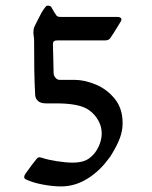

<svg xmlns="http://www.w3.org/2000/svg" viewBox="-20 -648 539 682"><path d="M121.1 -89.4Q122.6 -89.4 129.4 -87.4Q148.9 -80.6 181.9 -75.4Q214.8 -70.3 237.3 -70.3Q257.8 -70.3 273.9 -74.7Q290 -79.1 302.7 -90.3Q319.3 -104 330.3 -127.2Q341.3 -150.4 341.3 -174.3Q341.3 -197.8 329.6 -219.2Q317.9 -240.7 298.3 -255.4Q280.3 -269 250.5 -274.9Q220.7 -280.8 179.7 -280.8H143.6Q124.5 -280.8 115.2 -289.1Q106 -297.4 105 -309.6Q102.5 -355 101.8 -399.2Q101.1 -443.4 101.1 -508.3Q101.1 -512.2 99.9 -519.5Q98.6 -526.9 98.6 -532.7Q98.6 -545.9 102.5 -553.7L109.4 -567.9Q120.6 -590.8 127.2 -602.5Q133.8 -614.3 142.1 -624Q144.5 -627.9 150.4 -627.9Q159.2 -627.9 162.1 -623Q174.8 -600.1 180.2 -593.3Q183.1 -589.8 186.8 -588.9Q190.4 -587.9 196.3 -587.9H396.5Q404.3 -587.9 408 -585.2Q411.6 -582.5 411.6 -578.6Q411.6 -577.1 409.9 -573.5Q408.2 -569.8 406.7 -567.9Q403.8 -564 397.9 -553.7Q380.9 -525.4 371.1 -511.7Q367.2 -507.3 362.8 -505.9Q358.4 -504.4 350.1 -504.4H183.6Q175.3 -504.4 171.6 -501.5Q168 -498.5 168 -490.7Q168.5 -476.6 169.2 -443.8Q169.9 -411.1 170.4 -390.1Q170.4 -379.4 177 -371.8Q183.6 -364.3 191.9 -364.3H245.6Q279.8 -364.3 319.3 -348.1Q358.9 -332 387.2 -297.6Q415.5 -263.2 415.5 -210.9Q415.5 -183.6 406 -158Q396.5 -132.3 376.7 -99.9Q356.9 -67.4 371.6 -92.8Q339.8 -44.9 293.9 -15.4Q248 14.2 196.8 14.2Q167.5 14.2 132.3 7.6Q97.2 1 74.2 -9.8Q69.3 -12.2 67.6 -14.2Q65.9 -16.1 65.9 -19Q65.9 -23.4 69.3 -29.3Q94.7 -65.4 110.4 -84Q114.3 -89.4 121.1 -89.4Z"/></svg>

Font: David Libre
Style: Regular
Weight: 400
Version: Version 1.000